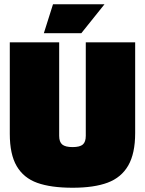

<svg xmlns="http://www.w3.org/2000/svg" viewBox="-20 -869 681 902"><path d="M26 -240V-670H258V-231Q258 -202 272.5 -190Q287 -178 321 -178Q355 -178 369 -190Q383 -202 383 -231V-670H615V-244Q615 -148 582.5 -91.5Q550 -35 486 -11Q422 13 321 13Q219 13 155 -10Q91 -33 58.5 -88.5Q26 -144 26 -240ZM229 -849H471L362 -713H186Z"/></svg>

Font: Cairo Black
Style: Regular
Weight: 900
Designer: Mohamed Gaber, Accademia di Belle Arti di Urbino and others
Foundry: Kief Type Foundry, Accademia di Belle Arti di Urbino and others
Version: Version 3.011